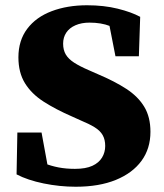

<svg xmlns="http://www.w3.org/2000/svg" viewBox="-20 -692 625 730"><path d="M268 18Q207 18 146 5.5Q85 -7 43 -29L46 -188H138L167 -30L95 -42V-96Q121 -82 147.5 -71.5Q174 -61 202.5 -55.5Q231 -50 265 -50Q306 -50 331 -61.5Q356 -73 368 -93Q380 -113 380 -137Q380 -161 370.5 -178Q361 -195 340 -208Q319 -221 285 -235L254 -249Q192 -276 146 -305.5Q100 -335 75 -375.5Q50 -416 50 -474Q50 -538 83.5 -582.5Q117 -627 176.5 -649.5Q236 -672 311 -672Q375 -672 427.5 -659Q480 -646 513 -628L508 -478H419L390 -626L467 -612V-558Q431 -580 398 -593Q365 -606 320 -606Q290 -606 267 -596Q244 -586 232 -568Q220 -550 220 -526Q220 -502 230 -485Q240 -468 261.5 -454Q283 -440 318 -425L352 -410Q416 -383 460.5 -354Q505 -325 528.5 -286Q552 -247 552 -191Q552 -127 518 -80.5Q484 -34 420.5 -8Q357 18 268 18Z"/></svg>

Font: Source Serif 4 ExtraBold
Style: Regular
Weight: 800
Designer: Frank Grießhammer
Foundry: Adobe Systems Incorporated
Version: Version 4.004;hotconv 1.0.116;makeotfexe 2.5.65601